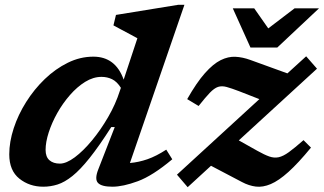

<svg xmlns="http://www.w3.org/2000/svg" viewBox="-20 -764 1346 798"><path d="M696 -102Q614.5 -33.5 552.8 -10.8Q491 12 447 12Q402 12 387.2 -3.8Q372.5 -19.5 388.5 -60L457 -236H442.5Q392 -157 352.8 -107.8Q313.5 -58.5 281 -32.5Q248.5 -6.5 219.2 2.8Q190 12 160 12Q102.5 12 60.5 -21.5Q18.5 -55 18.5 -122.5Q18.5 -174.5 37 -231Q55.5 -287.5 88.8 -340.2Q122 -393 166.2 -435.5Q210.5 -478 261.8 -503.2Q313 -528.5 368 -528.5Q460 -528.5 494 -433L551 -605Q542 -610 523.8 -619.8Q505.5 -629.5 485.5 -640.2Q465.5 -651 451.5 -658.5L462 -702L720.5 -744H746.5L520 -86.5Q556 -89.5 592.8 -102.2Q629.5 -115 671 -142ZM169.5 -141Q169.5 -112 185.5 -98Q201.5 -84 229 -84Q255.5 -84 290.8 -110.2Q326 -136.5 362.2 -180.2Q398.5 -224 429.5 -277.5Q460.5 -331 478 -386L482.5 -399Q466 -425 445.8 -434.8Q425.5 -444.5 402 -444.5Q367.5 -444.5 334 -423.8Q300.5 -403 270.8 -369Q241 -335 218.2 -294.5Q195.5 -254 182.5 -213.8Q169.5 -173.5 169.5 -141ZM715.5 -38 1058 -352 973.5 -385Q942 -397 922 -402.5Q902 -408 886.2 -402.8Q870.5 -397.5 852.2 -378.5Q834 -359.5 805.5 -323.5L758 -352Q797.5 -421.5 831.8 -460Q866 -498.5 897.2 -514Q928.5 -529.5 958.5 -528Q988.5 -526.5 1020 -515L1174.5 -459L1252.5 -530L1297.5 -478.5L972.5 -180.5L1050 -137Q1079.5 -120.5 1099.5 -113.5Q1119.5 -106.5 1138.2 -110.5Q1157 -114.5 1180.8 -131.8Q1204.5 -149 1241.5 -181.5L1272.5 -150.5Q1219.5 -86 1179 -49.5Q1138.5 -13 1105.5 1Q1072.5 15 1043.5 11.5Q1014.5 8 985.5 -7.5L857 -75L760 14ZM1306 -729.5 1132.5 -566.5H1021L947.5 -729.5H1036.5L1095 -646L1204.5 -729.5Z"/></svg>

Font: Newsreader Caption SemiBold
Style: Italic
Weight: 600
Italic angle: -17°
Designer: Hugues Gentile
Foundry: Production Type
Version: Version 1.001